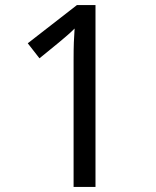

<svg xmlns="http://www.w3.org/2000/svg" viewBox="-20 -734 612 754"><path d="M355 0H269V-499Q269 -542 270 -568Q271 -594 273 -622Q257 -606 244 -595Q231 -584 211 -567L135 -505L89 -564L282 -714H355Z"/></svg>

Font: Noto Sans Lydian
Style: Regular
Weight: 400
Designer: Monotype Design Team
Foundry: Monotype Imaging Inc.
Version: Version 2.002; ttfautohint (v1.8.4.7-5d5b)